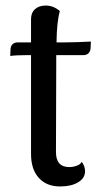

<svg xmlns="http://www.w3.org/2000/svg" viewBox="-20 -662 382 693"><path d="M308 -512 307 -488Q306 -476 299 -469.5Q292 -463 282 -463H183V-427L182 -113Q182 -59 230 -59Q244 -59 257.5 -64Q271 -69 275 -78Q287 -62 287 -44Q287 -19 262 -4Q237 11 197 11Q148 11 120 -20Q92 -51 92 -106V-463H77Q37 -463 17 -460L18 -485Q19 -497 26 -503Q33 -509 44 -509H92V-593Q92 -616 106.5 -629Q121 -642 145 -642Q173 -642 196 -622Q185 -584 184 -509H216Q233 -509 262 -510Q291 -511 308 -512Z"/></svg>

Font: Arima Madurai Medium
Style: Regular
Weight: 500
Designer: Joana Correia and Natanael Gama
Foundry: NDISCOVER
Version: Version 1.020